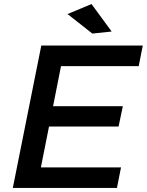

<svg xmlns="http://www.w3.org/2000/svg" viewBox="-20 -924 722 944"><path d="M241 -402H584L563 -302H221L181 -101H575L555 0H43L183 -700H682L662 -599H280ZM430 -904 529 -769 434 -759 312 -855Z"/></svg>

Font: Argentum Sans
Style: Italic
Weight: 400
Italic angle: -11.3099°
Designer: Julieta Ulanovsky, Owen Earl, Rasmus Andersson, Cristiano Sobral
Foundry: The Argentum Sans Project Authors
Version: Version 3.131; ttfautohint (v1.8.4.7-5d5b-dirty)